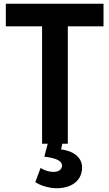

<svg xmlns="http://www.w3.org/2000/svg" viewBox="-20 -765 582 1022"><path d="M341 0V-625H531V-745H11V-625H204V0H234L216 69C277 76 310 91 310 116C310 137 293 150 264 150C241 150 216 142 196 129L168 204C197 225 246 237 281 237C364 237 417 194 417 126C417 75 374 39 305 30L312 0Z"/></svg>

Font: Plus Jakarta Sans
Style: Bold
Weight: 700
Designer: Gumpita Rahayu
Foundry: Tokotype
Version: Version 2.071;gftools[0.9.30]